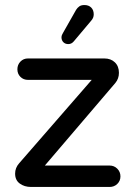

<svg xmlns="http://www.w3.org/2000/svg" viewBox="-20 -742 538 762"><path d="M103 0Q77 0 58.5 -13.5Q40 -27 40 -53Q40 -76 56 -94L344 -425H91Q73 -425 61 -437Q49 -449 49 -467Q49 -485 61 -497.5Q73 -510 91 -510H394Q420 -510 436 -494.5Q452 -479 452 -453Q452 -430 438 -413L158 -85H415Q433 -85 445.5 -72.5Q458 -60 458 -42Q458 -24 445.5 -12Q433 0 415 0ZM251 -567Q239 -567 231.5 -574.5Q224 -582 224 -594Q224 -600 227 -605.5Q230 -611 231 -613L282 -703Q287 -711 294.5 -716.5Q302 -722 315 -722Q332 -722 342 -712Q352 -702 352 -685Q352 -671 342 -660L273 -578Q264 -567 251 -567Z"/></svg>

Font: Varela Round
Style: Regular
Weight: 400
Designer: Joe Prince, Avraham Cornfeld
Foundry: Joe Prince, Avraham Cornfeld
Version: Version 3.010; ttfautohint (v1.8.4.7-5d5b)